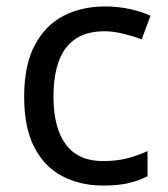

<svg xmlns="http://www.w3.org/2000/svg" viewBox="-20 -566 520 596"><path d="M300 10Q229 10 173.5 -19Q118 -48 86.5 -109Q55 -170 55 -265Q55 -364 88 -426Q121 -488 177.5 -517Q234 -546 306 -546Q347 -546 385 -537.5Q423 -529 447 -517L420 -444Q396 -453 364 -461Q332 -469 304 -469Q146 -469 146 -266Q146 -169 184.5 -117.5Q223 -66 299 -66Q343 -66 376.5 -75Q410 -84 438 -97V-19Q411 -5 378.5 2.5Q346 10 300 10Z"/></svg>

Font: Noto Sans Sogdian
Style: Regular
Weight: 400
Designer: Monotype Design Team
Foundry: Monotype Imaging Inc.
Version: Version 2.002; ttfautohint (v1.8.4.7-5d5b)